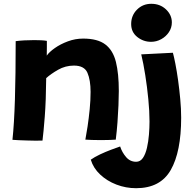

<svg xmlns="http://www.w3.org/2000/svg" viewBox="-20 -733 1020 1010"><path d="M203.5 6.5Q188 7 166 7Q144 7 121.5 6Q103 5.5 79 4.5Q55 3.5 45.5 2.5Q54.5 -81 58.5 -210Q62.5 -339 62.5 -516.5Q104.5 -522 160 -522Q178 -522 195.5 -521.2Q213 -520.5 226.5 -518Q226.5 -511 226.5 -485.2Q226.5 -459.5 226 -440.5Q239 -459.5 268.5 -480.2Q298 -501 337 -515.5Q376 -530 417.5 -530Q493.5 -530 534 -499.2Q574.5 -468.5 589.8 -407.2Q605 -346 605 -254Q605 -222 603.2 -179.2Q601.5 -136.5 598 -89.5Q594.5 -42.5 589 1.5Q578.5 2.5 557 3.2Q535.5 4 511.5 4Q486 4 463 3.2Q440 2.5 429 1.5Q434.5 -26.5 440.8 -68.5Q447 -110.5 451.8 -158Q456.5 -205.5 456.5 -249.5Q456.5 -312 440 -350Q423.5 -388 369 -388Q324 -388 285.2 -365.8Q246.5 -343.5 223 -322Q222 -203.5 215.5 -119.8Q209 -36 203.5 6.5ZM776 -713Q822 -713 853 -683.8Q884 -654.5 884 -615Q884 -587 868.5 -563.8Q853 -540.5 828 -526.8Q803 -513 774.5 -513Q734 -513 702 -538.5Q670 -564 670 -606.5Q670 -651.5 700.5 -682.2Q731 -713 776 -713ZM933 -114Q933 65.5 878.2 161.2Q823.5 257 696 257Q642 257 592.5 238Q543 219 507 185.2Q471 151.5 457.5 107Q478 92.5 506.8 79Q535.5 65.5 564 54.8Q592.5 44 612 37.5Q622 68.5 643.2 93.2Q664.5 118 696 118Q718 118 731.8 97.8Q745.5 77.5 753 45Q760.5 12.5 763.5 -24.2Q766.5 -61 766.5 -94Q766.5 -147.5 760.2 -211.5Q754 -275.5 744.2 -337.5Q734.5 -399.5 723 -447L889.5 -455.5Q895 -436 902.5 -397.8Q910 -359.5 916.8 -311.2Q923.5 -263 928.2 -211.8Q933 -160.5 933 -114Z"/></svg>

Font: Grandstander
Style: Bold
Weight: 700
Designer: Tyler Finck
Foundry: Etcetera Type Co
Version: Version 1.200; ttfautohint (v1.8.3)